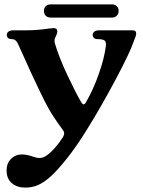

<svg xmlns="http://www.w3.org/2000/svg" viewBox="-20 -610 650 874"><path d="M10 165Q10 133 30.5 113Q51 93 79 93Q102 93 130 103Q134 104 137 105Q151 110 164 109Q177 108 189 100Q209 87 230 63Q251 39 266 15Q272 5 272 -3Q272 -11 265 -20Q247 -44 225 -77Q203 -110 181.5 -153Q160 -196 119 -284L97 -333L61 -412Q56 -422 49.5 -427Q43 -432 31 -432Q22 -432 16.5 -437.5Q11 -443 11 -452Q11 -460 18.5 -466Q26 -472 41 -472H99Q149 -472 202 -480Q213 -481 224 -482Q241 -482 241 -467Q241 -460 235 -446Q230 -437 228.5 -430Q227 -423 230 -412Q249 -348 286.5 -268.5Q324 -189 350 -144Q361 -126 371 -144Q405 -202 430.5 -275.5Q456 -349 462 -402Q464 -419 456 -425.5Q448 -432 422 -432Q413 -432 407.5 -437.5Q402 -443 402 -452Q402 -460 409.5 -466Q417 -472 432 -472H583Q600 -472 600 -457Q600 -448 589 -422Q571 -369 504.5 -244.5Q438 -120 375 -19Q330 54 286.5 109Q243 164 211 193Q181 220 154 232Q127 244 95 244Q58 244 34 224Q10 204 10 165ZM180 -560Q180 -574 188.5 -582Q197 -590 211 -590H490Q503 -590 511.5 -582Q520 -574 520 -560Q520 -547 511.5 -538.5Q503 -530 490 -530H211Q197 -530 188.5 -538Q180 -546 180 -560Z"/></svg>

Font: Raigarh
Style: Regular
Weight: 400
Designer: jaikishan Patel
Foundry: MagicType
Version: Version 1.000;FEAKit 1.0